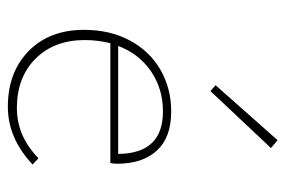

<svg xmlns="http://www.w3.org/2000/svg" viewBox="-139 -584 727 489"><g transform="rotate(90 224.5 -339.5)"><path d="M399 -59Q332 4 252 4Q164 4 110 -49Q56 -102 56 -190Q56 -256 83 -306.5Q110 -357 157.5 -384.5Q205 -412 264 -412Q330 -412 363.5 -375.5Q397 -339 397 -275Q397 -263 395 -257H90Q82 -225 82 -192Q82 -114 129.5 -66.5Q177 -19 255 -19Q327 -19 383 -74ZM97 -277H372Q371 -391 264 -391Q206 -391 161.5 -360.5Q117 -330 97 -277ZM197 -525 337 -683 357 -666 212 -512Z"/></g></svg>

Font: Ysabeau Extralight
Style: Regular
Weight: 200
Designer: Christian Thalmann (Catharsis Fonts)
Version: Version 0.003